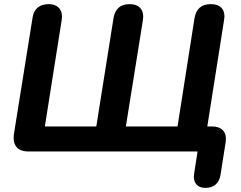

<svg xmlns="http://www.w3.org/2000/svg" viewBox="-20 -733 1165 929"><path d="M918 121Q918 116 920 102L936 0H118Q83 0 64.5 -17Q46 -34 46 -65Q46 -76 47 -82L137 -644Q141 -678 161.5 -695.5Q182 -713 215 -713Q246 -713 263 -697Q280 -681 280 -652Q280 -647 278 -633L197 -121H446L529 -644Q540 -713 607 -713Q639 -713 656 -697Q673 -681 673 -652Q673 -647 671 -633L589 -121H839L921 -644Q932 -713 1000 -713Q1032 -713 1049 -697.5Q1066 -682 1066 -653Q1065 -644 1064 -635L983 -121H1007Q1038 -121 1055.5 -105.5Q1073 -90 1073 -62Q1073 -52 1072 -46L1047 113Q1042 144 1023 160Q1004 176 974 176Q947 176 932.5 161.5Q918 147 918 121Z"/></svg>

Font: SN Pro Bold
Style: Bold Italic
Weight: 700
Italic angle: -9°
Designer: Tobias Whetton
Foundry: Supernotes
Version: Version 1.003